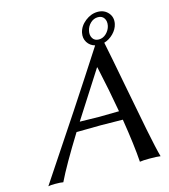

<svg xmlns="http://www.w3.org/2000/svg" viewBox="-117 -890 867 986"><g transform="rotate(-15 316.5 -397.0)"><path d="M487.8 -770Q465.3 -770 448 -753.7Q430.7 -737.3 425.8 -713.9Q420.9 -691.9 431.2 -675Q441.4 -658.2 463.9 -658.2Q486.3 -658.2 503.7 -675Q521 -691.9 525.9 -713.9Q530.8 -737.8 520.3 -753.9Q509.8 -770 487.8 -770ZM388.7 -713.9Q396 -748 427.2 -772.5Q458.5 -796.9 493.4 -796.9Q528.3 -796.9 549.3 -772.7Q570.3 -748.5 563 -713.9Q557.1 -687 535.4 -665Q513.7 -643.1 485.8 -634.8Q502 -556.6 530.8 -404.5Q559.6 -252.4 580.8 -146.2Q602.1 -40 614.3 2.9Q597.7 0 555.2 0Q522 0 504.4 2.9Q498.5 -86.4 475.6 -228.5Q404.8 -230 358.9 -230Q301.8 -230 229.5 -228.5Q136.2 -78.1 97.2 2.9Q85.9 0 53.2 0Q30.3 0 17.6 2.9Q255.9 -353 437 -633.8Q410.6 -641.1 396.7 -663.3Q382.8 -685.5 388.7 -713.9ZM467.8 -275.4Q447.8 -390.6 418.9 -522H417Q288.6 -322.3 259.3 -275.9Q271 -275.9 309.1 -274.9Q347.2 -273.9 363.3 -273.9Q405.8 -273.9 467.8 -275.4Z"/></g></svg>

Font: Linux Biolinum
Style: Italic
Weight: 400
Italic angle: -12°
Designer: Philipp H. Poll
Foundry: Philipp H. Poll
Version: Version 1.1.3 ; ttfautohint (v0.9)